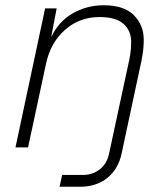

<svg xmlns="http://www.w3.org/2000/svg" viewBox="-20 -562 640 732"><path d="M207 150 217 105H296Q333 105 360.5 83.5Q388 62 396 23L467 -307Q473 -332 476.5 -354Q480 -376 480 -403Q480 -444 451.5 -470.5Q423 -497 359 -497Q283 -497 227.5 -448Q172 -399 155 -317L87 0H39L152 -530H196L175 -420Q204 -481 258 -511.5Q312 -542 375 -542Q453 -542 490.5 -504Q528 -466 528 -411Q528 -381 523.5 -353.5Q519 -326 513 -301L444 22Q431 83 389 116.5Q347 150 285 150Z"/></svg>

Font: Geist Mono ExtraLight
Style: Italic
Weight: 200
Italic angle: -12°
Monospace: yes
Designer: Basement.studio, Andrés Briganti, Mateo Zaragoza
Foundry: Basement.studio, Vercel, Andrés Briganti, Guido Ferreyra, Mateo Zaragoza
Version: Version 1.500; ttfautohint (v1.8.4.7-5d5b)